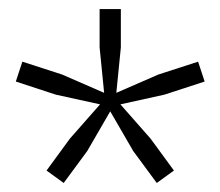

<svg xmlns="http://www.w3.org/2000/svg" viewBox="-20 -828 488 425"><path d="M246.5 -597 313 -521.5 365 -450.5 327 -423 275 -493.5 224 -581.5 173 -493.5 121 -423 83 -450.5 135 -521.5 201.5 -597 103.5 -618.5 15 -647.5 29.5 -691.5 117.5 -663 210.5 -622.5 200.5 -723V-808H247.5V-723L237.5 -622.5L330.5 -663L418.5 -691.5L433 -647.5L344 -618.5Z"/></svg>

Font: Encode Sans Condensed Thin Light
Style: Regular
Weight: 300
Version: Version 3.002